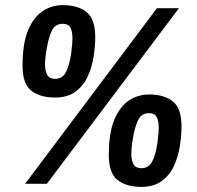

<svg xmlns="http://www.w3.org/2000/svg" viewBox="-20 -718 769 750"><path d="M78 0 593 -686H679L163 0ZM532 12Q473 12 439 -15Q405 -42 405 -112Q405 -200 427 -251.5Q449 -303 484.5 -326Q520 -349 562 -349Q621 -349 655 -322Q689 -295 689 -224Q689 -188 682.5 -147Q676 -106 659.5 -70Q643 -34 612 -11Q581 12 532 12ZM532 -61Q562 -61 575.5 -89Q589 -117 595 -161Q598 -184 599 -197Q600 -210 600 -220Q600 -246 592 -261Q584 -276 562 -276Q532 -276 519 -248Q506 -220 499 -176Q495 -153 494 -140Q493 -127 493 -117Q493 -92 501.5 -76.5Q510 -61 532 -61ZM195 -337Q136 -337 102 -364Q68 -391 68 -461Q68 -549 90 -600.5Q112 -652 147.5 -675Q183 -698 225 -698Q284 -698 318 -671Q352 -644 352 -573Q352 -537 345.5 -496Q339 -455 322.5 -419Q306 -383 275 -360Q244 -337 195 -337ZM195 -410Q225 -410 238.5 -438Q252 -466 258 -510Q261 -533 262 -546Q263 -559 263 -569Q263 -595 255 -610Q247 -625 225 -625Q195 -625 182 -597Q169 -569 162 -525Q158 -502 157 -489Q156 -476 156 -466Q156 -441 164.5 -425.5Q173 -410 195 -410Z"/></svg>

Font: Archivo Narrow
Style: Bold Italic
Weight: 700
Italic angle: -8°
Designer: Hector Gatti
Foundry: Omnibus-Type
Version: Version 3.002